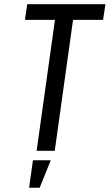

<svg xmlns="http://www.w3.org/2000/svg" viewBox="-20 -707 514 900"><path d="M107.7 -687.3 96.9 -613.9H237.6L151.7 0H236.6L322.4 -613.9H463.1L474.3 -687.3ZM116.4 173H166L217.9 44.4H134.4Z"/></svg>

Font: Secuela ExtLt
Style: Italic
Weight: 200
Italic angle: -8°
Designer: Fernando Haro
Foundry: deFharo
Version: Version 1.704